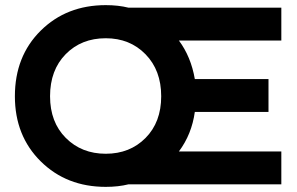

<svg xmlns="http://www.w3.org/2000/svg" viewBox="-20 -718 1156 748"><path d="M392 10Q239 10 138.5 -89.5Q38 -189 38 -343Q38 -499 138.5 -598.5Q239 -698 392 -698Q441 -698 481 -688H1076V-560H677Q724 -497 739 -410H1026V-282H739Q727 -195 677 -128H1076V0H481Q441 10 392 10ZM392 -569Q297 -569 236 -507Q175 -445 175 -343Q175 -242 236.5 -180.5Q298 -119 392 -119Q486 -119 547 -180.5Q608 -242 608 -343Q608 -444 547 -506.5Q486 -569 392 -569Z"/></svg>

Font: Roundo SemiBold
Style: Regular
Weight: 600
Designer: Namrata Goyal (Gurmukhi), Shiva Nallaperumal (Latin)
Foundry: Indian Type Foundry
Version: Version 1.000;PS 1.0;hotconv 1.0.88;makeotf.lib2.5.647800